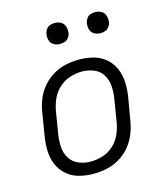

<svg xmlns="http://www.w3.org/2000/svg" viewBox="-111 -823 798 918"><g transform="rotate(-15 288.0 -364.5)"><path d="M239 8Q272 8 305 1Q338 -6 368.5 -24Q399 -42 421.5 -69.5Q444 -97 456.5 -128.5Q469 -160 474 -193L493 -303Q499 -339 497.5 -375.5Q496 -412 482.5 -443.5Q469 -475 443 -497.5Q417 -520 382.5 -529Q348 -538 312 -538Q280 -538 246.5 -531Q213 -524 183 -506Q153 -488 130 -461Q107 -434 94.5 -402Q82 -370 77 -337L59 -227Q53 -191 54 -155Q55 -119 68.5 -87Q82 -55 108 -32.5Q134 -10 168.5 -1Q203 8 239 8ZM241 -52Q210 -52 182 -63.5Q154 -75 138.5 -100Q123 -125 121 -156Q119 -187 124 -218L142 -328Q147 -357 159.5 -386Q172 -415 196.5 -437.5Q221 -460 251 -469.5Q281 -479 311 -479Q341 -479 369.5 -467.5Q398 -456 413 -430.5Q428 -405 430 -374.5Q432 -344 427 -313L409 -203Q404 -173 391.5 -144Q379 -115 354.5 -92.5Q330 -70 300 -61Q270 -52 241 -52ZM445 -633Q457 -633 468.5 -637Q480 -641 487.5 -651Q495 -661 497 -672Q499 -689 494.5 -705Q490 -721 476 -729Q462 -737 445 -737Q434 -737 422.5 -733.5Q411 -730 403.5 -719.5Q396 -709 394 -698Q391 -681 395.5 -665Q400 -649 414.5 -641Q429 -633 445 -633ZM245 -633Q257 -633 268.5 -637Q280 -641 287.5 -651Q295 -661 297 -672Q299 -689 294.5 -705Q290 -721 276 -729Q262 -737 245 -737Q234 -737 222.5 -733.5Q211 -730 203.5 -719.5Q196 -709 194 -698Q191 -681 195.5 -665Q200 -649 214.5 -641Q229 -633 245 -633Z"/></g></svg>

Font: Iosevka Sparkle Light Oblique
Style: Regular
Weight: 300
Italic angle: -9°
Designer: Belleve Invis
Foundry: Belleve Invis
Version: Version 4.5.0; ttfautohint (v1.8.3)